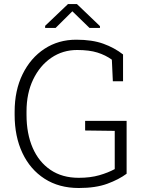

<svg xmlns="http://www.w3.org/2000/svg" viewBox="-20 -917 716 947"><path d="M368.7 10.3Q271 10.3 200 -35.4Q128.9 -81.1 90.6 -162.4Q52.2 -243.7 52.2 -350.6V-366.2Q52.2 -471.2 91.6 -551.3Q130.9 -631.3 199.5 -676.3Q268.1 -721.2 356 -721.2Q434.6 -721.2 489.5 -701.4Q544.4 -681.6 586.9 -648.4V-516.1H536.6L531.7 -622.6Q501 -645 460.7 -657.7Q420.4 -670.4 360.4 -670.4Q289.6 -670.4 233.2 -632.1Q176.8 -593.8 143.8 -525.4Q110.8 -457 110.8 -367.2V-350.6Q110.8 -257.8 141.1 -188Q171.4 -118.2 229 -79.1Q286.6 -40 368.2 -40Q425.8 -40 469.7 -52.7Q513.7 -65.4 545.9 -83V-271.5L399.9 -273.4V-320.8H604.5V-60.1Q566.4 -31.7 509.3 -10.7Q452.1 10.3 368.7 10.3ZM202.6 -779.3V-789.6L315.4 -897H359.4L473.1 -788.1V-779.3H421.4L336.9 -861.3L254.4 -779.3Z"/></svg>

Font: Roboto Slab Light
Style: Regular
Weight: 300
Designer: Google
Version: Version 2.000; ttfautohint (v1.8.1.43-b0c9)